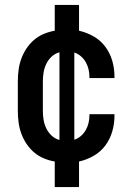

<svg xmlns="http://www.w3.org/2000/svg" viewBox="-20 -648 540 775"><path d="M201 107V4Q178 0 156.5 -9Q135 -18 117.5 -33Q100 -48 87 -67.5Q74 -87 66 -109Q58 -131 55 -154Q52 -177 52 -200V-320Q52 -343 55 -366Q58 -389 66 -411Q74 -433 87 -452.5Q100 -472 117.5 -487Q135 -502 156.5 -511Q178 -520 201 -524V-628H299V-524Q330 -517 358 -501Q386 -485 405 -459.5Q424 -434 433 -403Q442 -372 442 -340V-333H341V-337Q341 -353 337.5 -368Q334 -383 326.5 -396.5Q319 -410 307 -420.5Q295 -431 280 -436V-84Q295 -89 307 -99.5Q319 -110 326.5 -123.5Q334 -137 337.5 -152Q341 -167 341 -183V-187H442V-180Q442 -148 433 -117Q424 -86 405 -60.5Q386 -35 358 -19Q330 -3 299 4V107ZM220 -83V-437Q202 -432 188.5 -419.5Q175 -407 167 -390.5Q159 -374 156 -356Q153 -338 153 -320V-200Q153 -182 156 -164Q159 -146 167 -129.5Q175 -113 188.5 -100.5Q202 -88 220 -83Z"/></svg>

Font: Iosevka Term Semibold
Style: Regular
Weight: 600
Monospace: yes
Designer: Belleve Invis
Foundry: Belleve Invis
Version: Version 31.4.0